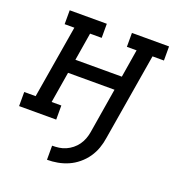

<svg xmlns="http://www.w3.org/2000/svg" viewBox="-142 -638 875 948"><g transform="rotate(20 295.0 -164.0)"><path d="M210 202V128Q228 128 246 125.5Q264 123 281 115.5Q298 108 313 96Q328 84 339 68.5Q350 53 356.5 35.5Q363 18 366 0L405 -237H161L134 -74H185V0H-10V-74H50L114 -457H63V-530H258V-456H197L173 -310H417L441 -457H390V-530H585V-456H525L449 0Q445 28 435.5 55Q426 82 409.5 106Q393 130 369.5 149.5Q346 169 319.5 180.5Q293 192 265.5 197Q238 202 210 202Z"/></g></svg>

Font: Iosevka Slab Extended Oblique
Style: Regular
Weight: 400
Width: 7
Italic angle: -9°
Monospace: yes
Designer: Belleve Invis
Foundry: Belleve Invis
Version: Version 11.1.0; ttfautohint (v1.8.3)